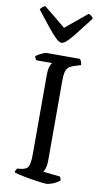

<svg xmlns="http://www.w3.org/2000/svg" viewBox="-103 -1002 567 1049"><g transform="rotate(10 180.0 -477.5)"><path d="M232 0Q225 0 207.5 -2Q190 -4 167.5 -7.5Q145 -11 122 -15Q99 -19 80.5 -23.5Q62 -28 53 -31Q53 -38 56 -44Q59 -50 62 -54L88 -57Q106 -60 115.5 -68Q125 -76 129 -95Q133 -114 133 -148V-580Q133 -620 140 -636Q147 -652 150 -655H63Q61 -659 58 -662.5Q55 -666 53 -675Q58 -681 69.5 -687.5Q81 -694 93 -699Q105 -704 110 -704H296Q300 -700 304 -691.5Q308 -683 308 -672L268 -659Q250 -653 240 -643Q230 -633 226 -616.5Q222 -600 222 -572V-126Q222 -103 217 -86Q212 -69 206 -62L300 -52Q302 -50 304.5 -43.5Q307 -37 307 -31Q292 -18 270 -9Q248 0 232 0ZM181 -773Q168 -773 148.5 -792Q129 -811 100.5 -846.5Q72 -882 33 -932Q36 -938 43.5 -945Q51 -952 60 -955L181 -856L301 -955Q310 -951 317.5 -945Q325 -939 327 -933Q287 -881 259 -845Q231 -809 212.5 -791Q194 -773 181 -773Z"/></g></svg>

Font: Texturina 12pt Light
Style: Regular
Weight: 300
Designer: Guillermo Torres Carreño
Foundry: Omnibus-Type
Version: Version 1.002